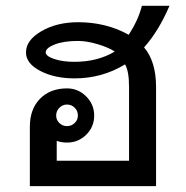

<svg xmlns="http://www.w3.org/2000/svg" viewBox="-20 -636 635 656"><path d="M559.1 -616.2Q521.5 -528.8 472.2 -474.1Q513.2 -425.8 513.2 -338.9V0H82V-203.1Q82 -263.2 116.7 -298.6Q151.4 -334 209 -334Q247.1 -334 274.4 -306.6Q301.8 -279.3 301.8 -241.2Q301.8 -202.6 274.7 -175.8Q247.6 -148.9 209 -148.9Q189 -148.9 173.8 -154.8V-86.9H420.9V-338.9Q420.9 -393.1 407.2 -416Q328.6 -368.2 234.9 -368.2Q166.5 -368.2 117.7 -393.6Q68.8 -418.9 68.8 -457Q68.8 -499 121.6 -529.5Q174.3 -560.1 247.1 -560.1Q342.8 -560.1 419.9 -517.1Q452.6 -567.9 464.8 -616.2ZM372.1 -460Q349.1 -474.6 312.5 -485.4Q275.9 -496.1 246.1 -496.1Q197.8 -496.1 167 -484.1Q136.2 -472.2 136.2 -457Q136.2 -444.3 164.8 -434.6Q193.4 -424.8 233.9 -424.8Q314 -424.8 372.1 -460ZM209 -205.1Q224.1 -205.1 235.1 -215.6Q246.1 -226.1 246.1 -241.2Q246.1 -257.3 235.1 -268.1Q224.1 -278.8 209 -278.8Q193.8 -278.8 182.9 -267.8Q171.9 -256.8 171.9 -241.2Q171.9 -226.1 182.9 -215.6Q193.8 -205.1 209 -205.1Z"/></svg>

Font: IranNastaliq
Style: Regular
Weight: 400
Designer: Hossein Zahedi
Version: Version 1.5